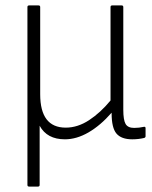

<svg xmlns="http://www.w3.org/2000/svg" viewBox="-20 -502 561 707"><path d="M87 185Q81 185 81 179V-476Q81 -482 87 -482H122Q128 -482 128 -476V-155Q128 -32 222 -32Q266 -32 308 -59.5Q350 -87 387 -132V-476Q387 -482 393 -482H428Q434 -482 434 -476V-98Q434 -60 442.5 -45.5Q451 -31 474 -31Q483 -31 492 -32Q501 -33 510 -35Q516 -36 516 -30V0Q516 4 511 6Q490 11 467 11Q427 11 409 -10Q391 -31 391 -85V-87Q350 -40 306 -14.5Q262 11 219 11Q153 11 126 -39V179Q126 185 120 185Z"/></svg>

Font: Sofia Sans Semi Condensed Light
Style: Regular
Weight: 300
Designer: Botio Nikoltchev, Ani Petrova
Foundry: lettersoup
Version: Version 4.100; ttfautohint (v1.8.4.7-5d5b)